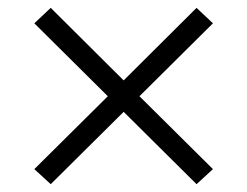

<svg xmlns="http://www.w3.org/2000/svg" viewBox="-20 -579 626 486"><path d="M108.4 -112.8 293 -295.9 477.5 -112.8 519 -150.9 333 -335.4 519 -520 477.5 -559.1 293 -375.5 108.4 -559.1 66.9 -520 252.9 -335.4 66.9 -150.9Z"/></svg>

Font: Cascadia Mono NF Light
Style: Regular
Weight: 300
Monospace: yes
Designer: Aaron Bell
Foundry: Saja Typeworks
Version: Version 2404.023